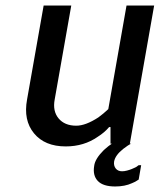

<svg xmlns="http://www.w3.org/2000/svg" viewBox="-20 -520 585 695"><path d="M422 100Q430 100 439.5 97.5Q449 95 456.5 92Q464 89 470 86Q476 83 479 80L482 78H491L482 130Q469 139 458 143Q432 155 397 155Q353 155 334 135Q315 115 321 80Q324 55 356 23Q374 7 385 0H380V-60H375Q358 -40 334 -25Q284 10 218 10Q142 10 103 -37.5Q64 -85 78 -160L138 -500H238L178 -160Q170 -118 192 -91.5Q214 -65 256 -65Q290 -65 336 -95Q354 -108 372 -125L438 -500H538L450 0H455Q444 5 426 19Q397 42 393 65Q391 80 399 90Q407 100 422 100Z"/></svg>

Font: Scada
Style: Italic
Weight: 400
Italic angle: -10°
Designer: Jovanny Lemonad
Foundry: Jovanny Lemonad
Version: Version 4.100;PS 004.100;hotconv 1.0.88;makeotf.lib2.5.64775